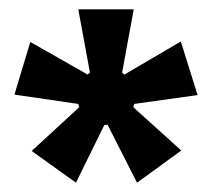

<svg xmlns="http://www.w3.org/2000/svg" viewBox="-20 -728 455 412"><path d="M143 -336 48 -404 150 -498 148 -505 11 -525 45 -638 168 -568 173 -572 148 -708H267L242 -572L247 -568L368 -639L404 -524L268 -505L266 -498L369 -405L274 -336L211 -460H204Z"/></svg>

Font: Bricolage Grotesque 48pt Condensed ExtraBold SemiBold
Style: Regular
Weight: 600
Version: Version 1.000;gftools[0.9.30]